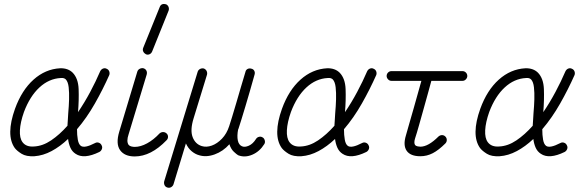

<svg xmlns="http://www.w3.org/2000/svg" viewBox="-20 -756 2879 945"><path d="M149 13Q109 15 86.5 1Q64 -13 53 -27Q30 -59 30.5 -108Q31 -157 54 -221Q87 -312 145 -364Q203 -416 276 -420Q315 -421 338 -398Q365 -370 367 -317.5Q369 -265 364 -204Q396 -251 424 -303.5Q452 -356 473 -405Q478 -415 487 -418.5Q496 -422 504 -418Q514 -414 517.5 -405Q521 -396 518 -387Q487 -317 447 -246.5Q407 -176 359 -120Q359 -91 363 -68.5Q367 -46 378 -38Q396 -25 448 -52Q457 -57 466.5 -53.5Q476 -50 480 -41Q485 -32 481.5 -22.5Q478 -13 469 -8Q393 29 352 1Q335 -10 326.5 -29Q318 -48 315 -72Q276 -35 234 -12.5Q192 10 149 13ZM147 -35Q190 -37 231.5 -65Q273 -93 312 -137Q313 -152 314 -168.5Q315 -185 316 -201Q319 -234 320 -267Q321 -300 318 -326.5Q315 -353 304 -365Q301 -368 295.5 -370.5Q290 -373 279 -372Q221 -369 174 -325.5Q127 -282 98 -205Q80 -154 78 -115Q76 -76 91 -56Q109 -32 147 -35Z M643 14Q593 14 571 -17Q549 -48 567 -108L656 -404Q659 -413 668 -417.5Q677 -422 686 -420Q696 -417 700.5 -408.5Q705 -400 702 -389L613 -95Q601 -60 613 -43Q618 -37 627 -35Q636 -33 643 -33Q672 -33 704 -50.5Q736 -68 765 -99Q773 -106 782.5 -106Q792 -106 799 -100Q807 -93 807 -83Q807 -73 800 -66Q723 14 643 14ZM729 -503Q725 -493 716 -489Q707 -485 698 -489Q689 -494 685 -502.5Q681 -511 685 -521L766 -721Q770 -732 778.5 -735Q787 -738 797 -735Q806 -731 809.5 -722Q813 -713 810 -704Z M804 167Q794 164 790 155.5Q786 147 788 137L953 -403Q956 -412 964.5 -416.5Q973 -421 983 -419Q993 -415 997 -406.5Q1001 -398 999 -389L933 -174Q915 -116 928 -81.5Q941 -47 973 -37Q996 -30 1022.5 -39.5Q1049 -49 1072.5 -73.5Q1096 -98 1108 -135Q1113 -150 1122.5 -181Q1132 -212 1143 -249.5Q1154 -287 1164 -321.5Q1174 -356 1181 -378.5Q1188 -401 1188 -402Q1190 -412 1198.5 -416.5Q1207 -421 1217 -418Q1227 -416 1231.5 -407.5Q1236 -399 1233 -389Q1232 -386 1225.5 -362.5Q1219 -339 1209 -304.5Q1199 -270 1188 -233Q1177 -196 1167.5 -165.5Q1158 -135 1153 -120L1152 -119Q1146 -87 1150.5 -65Q1155 -43 1171 -36Q1185 -30 1205 -39Q1225 -48 1240 -72Q1245 -80 1254.5 -82.5Q1264 -85 1272 -80Q1280 -76 1283 -65.5Q1286 -55 1281 -47Q1258 -10 1221.5 5.5Q1185 21 1152 8Q1145 4 1131 -9Q1117 -22 1109 -46Q1078 -11 1036.5 4Q995 19 960 8Q941 3 923.5 -11.5Q906 -26 895 -50L834 151Q831 160 822.5 165Q814 170 804 167Z M1463 13Q1423 15 1400.5 1Q1378 -13 1367 -27Q1344 -59 1344.5 -108Q1345 -157 1368 -221Q1401 -312 1459 -364Q1517 -416 1590 -420Q1629 -421 1652 -398Q1679 -370 1681 -317.5Q1683 -265 1678 -204Q1710 -251 1738 -303.5Q1766 -356 1787 -405Q1792 -415 1801 -418.5Q1810 -422 1818 -418Q1828 -414 1831.5 -405Q1835 -396 1832 -387Q1801 -317 1761 -246.5Q1721 -176 1673 -120Q1673 -91 1677 -68.5Q1681 -46 1692 -38Q1710 -25 1762 -52Q1771 -57 1780.5 -53.5Q1790 -50 1794 -41Q1799 -32 1795.5 -22.5Q1792 -13 1783 -8Q1707 29 1666 1Q1649 -10 1640.5 -29Q1632 -48 1629 -72Q1590 -35 1548 -12.5Q1506 10 1463 13ZM1461 -35Q1504 -37 1545.5 -65Q1587 -93 1626 -137Q1627 -152 1628 -168.5Q1629 -185 1630 -201Q1633 -234 1634 -267Q1635 -300 1632 -326.5Q1629 -353 1618 -365Q1615 -368 1609.5 -370.5Q1604 -373 1593 -372Q1535 -369 1488 -325.5Q1441 -282 1412 -205Q1394 -154 1392 -115Q1390 -76 1405 -56Q1423 -32 1461 -35Z M2049 13Q2000 13 1981.5 -14Q1963 -41 1978 -90Q1984 -112 1994.5 -148Q2005 -184 2016.5 -224.5Q2028 -265 2038 -301Q2048 -337 2054 -358H1907Q1897 -358 1890 -365.5Q1883 -373 1883 -382Q1883 -392 1890 -399Q1897 -406 1907 -406H2256Q2266 -406 2273 -399Q2280 -392 2280 -382Q2280 -373 2273 -365.5Q2266 -358 2256 -358H2103Q2099 -343 2089 -306.5Q2079 -270 2066.5 -225.5Q2054 -181 2042.5 -140Q2031 -99 2023 -75Q2016 -53 2023 -42Q2028 -37 2036 -35.5Q2044 -34 2049 -34Q2088 -34 2138 -84Q2146 -91 2155.5 -91Q2165 -91 2172 -84Q2179 -77 2179 -67Q2179 -57 2172 -50Q2139 -17 2110 -2Q2081 13 2049 13Z M2439 13Q2399 15 2376.5 1Q2354 -13 2343 -27Q2320 -59 2320.5 -108Q2321 -157 2344 -221Q2377 -312 2435 -364Q2493 -416 2566 -420Q2605 -421 2628 -398Q2655 -370 2657 -317.5Q2659 -265 2654 -204Q2686 -251 2714 -303.5Q2742 -356 2763 -405Q2768 -415 2777 -418.5Q2786 -422 2794 -418Q2804 -414 2807.5 -405Q2811 -396 2808 -387Q2777 -317 2737 -246.5Q2697 -176 2649 -120Q2649 -91 2653 -68.5Q2657 -46 2668 -38Q2686 -25 2738 -52Q2747 -57 2756.5 -53.5Q2766 -50 2770 -41Q2775 -32 2771.5 -22.5Q2768 -13 2759 -8Q2683 29 2642 1Q2625 -10 2616.5 -29Q2608 -48 2605 -72Q2566 -35 2524 -12.5Q2482 10 2439 13ZM2437 -35Q2480 -37 2521.5 -65Q2563 -93 2602 -137Q2603 -152 2604 -168.5Q2605 -185 2606 -201Q2609 -234 2610 -267Q2611 -300 2608 -326.5Q2605 -353 2594 -365Q2591 -368 2585.5 -370.5Q2580 -373 2569 -372Q2511 -369 2464 -325.5Q2417 -282 2388 -205Q2370 -154 2368 -115Q2366 -76 2381 -56Q2399 -32 2437 -35Z"/></svg>

Font: Zen Kurenaido
Style: Regular
Weight: 400
Designer: Yoshimichi Ohira
Foundry: Positype
Version: Version 1.001